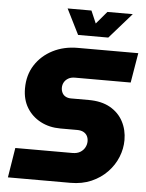

<svg xmlns="http://www.w3.org/2000/svg" viewBox="-60 -947 757 995"><g transform="rotate(5 319.0 -449.5)"><path d="M19 0 44 -155H341Q365 -155 381 -164.5Q397 -174 405.5 -189.5Q414 -205 414 -222Q414 -238 407.5 -250Q401 -262 388 -269Q375 -276 355 -276H268Q210 -276 164.5 -300Q119 -324 93 -366.5Q67 -409 67 -467Q67 -537 100.5 -589Q134 -641 191.5 -670.5Q249 -700 321 -700H636L610 -545H320Q300 -545 286 -537Q272 -529 264.5 -516Q257 -503 257 -487Q257 -473 263 -461Q269 -449 281 -442.5Q293 -436 309 -436H401Q468 -436 513 -410.5Q558 -385 581 -341.5Q604 -298 604 -245Q604 -200 586.5 -156.5Q569 -113 535 -77.5Q501 -42 453 -21Q405 0 344 0ZM317 -767 251 -899H375L403 -834L458 -899H590L474 -767Z"/></g></svg>

Font: MuseoModerno ExtraBold
Style: Italic
Weight: 800
Italic angle: -9°
Designer: Pablo Cosgaya, Héctor Gatti, Marcela Romero, and the Authors of The MuseoModerno Project.
Foundry: Omnibus-Type Team
Version: Version 1.003